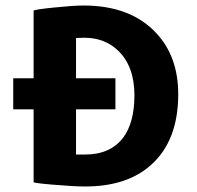

<svg xmlns="http://www.w3.org/2000/svg" viewBox="-20 -665 715 697"><path d="M102 -268H28V-381H102V-626Q102 -630 174.5 -637.5Q247 -645 283 -645Q455 -645 548 -544Q627 -459 627 -323Q627 -154 528 -66Q441 12 289 12Q249 12 167 5Q99 -1 102 -4ZM256 -527V-381H399V-268H256V-104Q273 -104 289 -104Q380 -104 427 -165Q468 -220 468 -319Q468 -424 409 -481Q360 -528 286 -528H283Q271 -528 256 -527Z"/></svg>

Font: Tajawal Black
Style: Regular
Weight: 900
Designer: Boutros Fonts
Foundry: Created by Boutros International 2017
Version: Version 1.700